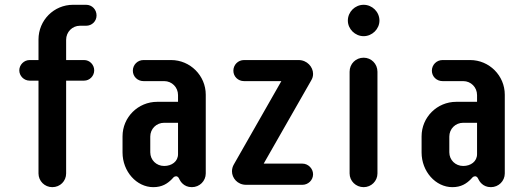

<svg xmlns="http://www.w3.org/2000/svg" viewBox="-20 -771 2202 801"><path d="M255.9 -434.6H331.1C354 -434.6 373 -454.1 373 -477.5C373 -500.5 354.5 -520.5 331.1 -520.5H255.9V-605C255.9 -637.7 281.7 -663.6 313.5 -663.6H339.4C363.8 -663.6 382.8 -682.6 382.8 -706.5C382.8 -731.4 363.8 -751 339.4 -751H284.7C205.1 -751 140.6 -687 140.6 -606V-520.5H103.5C80.1 -520.5 60.5 -500.5 60.5 -477.5C60.5 -454.1 80.1 -434.6 103.5 -434.6H140.6V-47.4C140.6 -16.1 166 9.8 198.2 9.8C231 9.8 255.9 -15.6 255.9 -47.4Z M534.2 -476.1C534.2 -451.7 553.7 -432.6 578.6 -432.6H665C697.3 -432.6 722.7 -406.7 722.7 -374.5V-346.2H635.7C556.2 -346.2 491.2 -282.2 491.2 -202.1V-134.8C491.2 -55.7 549.8 9.8 619.6 9.8C656.7 9.8 678.7 -5.4 696.3 -22.9C701.7 -28.8 706.1 -35.6 714.4 -35.6C722.7 -35.6 726.1 -28.3 728.5 -22.9C731.9 -16.1 745.6 9.8 780.3 9.8C813 9.8 838.4 -16.1 838.4 -47.4V-376C838.4 -455.6 773.4 -520.5 693.8 -520.5H578.6C553.7 -520.5 534.2 -500.5 534.2 -476.1ZM606.9 -201.2C606.9 -233.4 632.3 -258.8 665 -258.8H722.7V-127.9C722.7 -97.2 696.3 -78.6 665 -78.6C632.3 -78.6 606.9 -103.5 606.9 -135.7Z M953.6 -476.1C953.6 -451.7 973.1 -432.6 998 -432.6H1153.8L956.1 -85.9C950.2 -76.2 947.8 -65.9 947.8 -56.2C947.8 -28.8 970.2 0 1006.8 0H1241.7C1265.6 0 1286.1 -19.5 1286.1 -43.9C1286.1 -67.9 1265.6 -88.4 1241.7 -88.4H1080.1L1277.8 -434.6C1283.7 -444.3 1286.1 -452.6 1286.1 -462.9C1286.1 -491.7 1261.2 -520.5 1225.6 -520.5H998C973.1 -520.5 953.6 -500.5 953.6 -476.1Z M1438.5 -47.4C1438.5 -16.1 1464.4 9.8 1497.1 9.8C1528.8 9.8 1554.7 -15.6 1554.7 -47.4V-471.7C1554.7 -504.9 1528.8 -530.3 1497.1 -530.3C1464.4 -530.3 1438.5 -504.9 1438.5 -471.7ZM1431.2 -685.1C1431.2 -649.9 1461.4 -620.1 1497.1 -620.1C1532.7 -620.1 1563 -649.9 1563 -685.1C1563 -721.7 1532.7 -751 1497.1 -751C1461.4 -751 1431.2 -721.7 1431.2 -685.1Z M1781.7 -476.1C1781.7 -451.7 1801.3 -432.6 1826.2 -432.6H1912.6C1944.8 -432.6 1970.2 -406.7 1970.2 -374.5V-346.2H1883.3C1803.7 -346.2 1738.8 -282.2 1738.8 -202.1V-134.8C1738.8 -55.7 1797.4 9.8 1867.2 9.8C1904.3 9.8 1926.3 -5.4 1943.8 -22.9C1949.2 -28.8 1953.6 -35.6 1961.9 -35.6C1970.2 -35.6 1973.6 -28.3 1976.1 -22.9C1979.5 -16.1 1993.2 9.8 2027.8 9.8C2060.5 9.8 2085.9 -16.1 2085.9 -47.4V-376C2085.9 -455.6 2021 -520.5 1941.4 -520.5H1826.2C1801.3 -520.5 1781.7 -500.5 1781.7 -476.1ZM1854.5 -201.2C1854.5 -233.4 1879.9 -258.8 1912.6 -258.8H1970.2V-127.9C1970.2 -97.2 1943.8 -78.6 1912.6 -78.6C1879.9 -78.6 1854.5 -103.5 1854.5 -135.7Z"/></svg>

Font: Supermercado One
Style: Regular
Weight: 400
Designer: James Grieshaber
Foundry: James Grieshaber
Version: Version 1.002